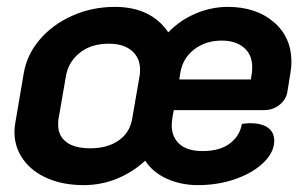

<svg xmlns="http://www.w3.org/2000/svg" viewBox="-20 -529 890 558"><path d="M22 -146Q22 -160 25 -175L49 -316Q58 -370 95.5 -414Q133 -458 190.5 -483.5Q248 -509 314 -509Q367 -509 406 -490Q445 -471 469 -435Q504 -471 549.5 -490Q595 -509 642 -509Q724 -509 775.5 -465Q827 -421 827 -349Q827 -334 824 -317L815 -261Q811 -239 792 -224Q773 -209 748 -209H485L481 -187Q479 -173 479 -165Q479 -131 501.5 -110.5Q524 -90 569 -90Q619 -90 648 -112Q677 -134 683 -169Q701 -171 707 -171Q740 -171 758.5 -158Q777 -145 777 -120Q777 -87 746.5 -57Q716 -27 665 -9Q614 9 555 9Q506 9 465 -9.5Q424 -28 402 -62Q365 -28 319.5 -9.5Q274 9 223 9Q164 9 118.5 -10.5Q73 -30 47.5 -65.5Q22 -101 22 -146ZM709 -298 712 -317Q713 -323 713 -334Q713 -370 689 -390.5Q665 -411 624 -411Q578 -411 544.5 -385.5Q511 -360 504 -317L501 -298ZM364 -183 386 -310Q387 -316 387 -327Q387 -361 363 -381.5Q339 -402 296 -402Q246 -402 213 -376.5Q180 -351 172 -310L150 -183Q149 -177 149 -167Q149 -134 173 -116Q197 -98 242 -98Q292 -98 324.5 -120.5Q357 -143 364 -183Z"/></svg>

Font: K2D
Style: Bold Italic
Weight: 700
Italic angle: -10°
Designer: Katatrad Aksorn Co.,Ltd.
Foundry: Cadson Demak Co.,Ltd.
Version: Version 1.000; ttfautohint (v1.6)